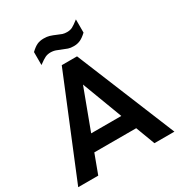

<svg xmlns="http://www.w3.org/2000/svg" viewBox="-203 -1025 1088 1163"><g transform="rotate(-30 340.5 -443.5)"><path d="M486.8 -133.8H193.8L144 0H3.9L287.1 -689.9H394L676.8 0H537.1ZM445.8 -243.2 339.8 -523.9 234.9 -243.2ZM181.2 -842.8Q206.5 -866.7 225.6 -875.5Q245.6 -884.8 272.9 -884.8Q295.9 -884.8 312 -879.9Q334 -873 351.1 -865.2Q374.5 -855 384.8 -851.6Q398.9 -847.2 416 -847.2Q438 -847.2 454.1 -855.5Q469.2 -863.3 500 -887.2V-794.9Q475.6 -772 455.6 -762.7Q434.6 -752.9 409.2 -752.9Q385.7 -752.9 370.1 -758.3Q346.7 -766.6 330.1 -773.9Q329.1 -773.9 327.1 -774.9Q325.2 -775.9 321.3 -777.3Q317.4 -778.8 314 -780.3Q299.3 -786.6 289.6 -788.6Q276.4 -791 267.1 -791Q245.1 -791 228 -782.7Q211.9 -774.9 181.2 -752Z"/></g></svg>

Font: D-DIN Exp
Style: DINExp-Bold
Weight: 700
Width: 7
Designer: Charles Nix
Foundry: Datto Inc.
Version: Version 1.00